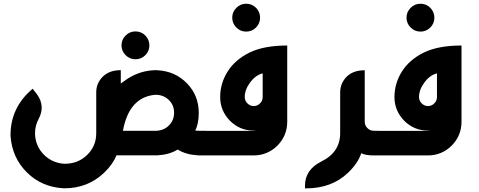

<svg xmlns="http://www.w3.org/2000/svg" viewBox="-20 -850 2620 1050"><path d="M796.9 -602.1Q796.9 -570.8 774.9 -548.3Q752.4 -525.9 720.7 -525.9Q689.5 -525.9 667 -548.3Q644.5 -570.8 644.5 -602.1Q644.5 -633.3 667 -655.8Q689.5 -678.2 720.7 -678.2Q752.4 -678.2 774.9 -655.8Q796.9 -632.8 796.9 -602.1ZM836.9 -134.8Q878.9 -137.7 905.3 -165.5Q932.1 -192.9 932.1 -233.4Q932.1 -273.9 905.3 -301.3Q878.4 -329.1 837.4 -331.5H833.5Q831.5 -331.5 829.3 -331.5Q827.1 -331.5 824.2 -331.1H822.8Q685.1 -314.9 652.3 -134.8ZM506.3 -346.7Q506.8 -395.5 542 -430.7Q577.6 -466.3 640.6 -466.3V-393.6Q641.1 -393.6 645.5 -396.7Q649.9 -399.9 662.1 -408.7Q731.9 -459.5 813 -465.3Q818.4 -465.8 823.5 -466.1Q828.6 -466.3 834 -466.3Q838.4 -466.3 839.8 -465.8H841.3Q937 -460.9 1002.4 -394.5Q1066.9 -327.6 1066.9 -233.4Q1066.9 -171.9 1047.4 -136.2Q1048.8 -135.3 1066.4 -134.8H1106V-0.5H1062Q996.1 -4.4 951.7 -32.2Q907.2 -4.4 841.3 -0.5H616.7Q598.1 47.4 550.3 93.8Q460.9 179.7 332.5 179.7H326.7Q207 172.4 127 92.8Q46.4 12.7 37.6 -106V-110.8Q37.6 -263.7 158.7 -364.7L182.6 -334Q208 -298.8 208 -261.2Q208 -231.9 192.4 -201.7Q171.4 -164.6 171.4 -118.2Q174.3 -51.3 218.3 -5.9Q262.2 39.6 328.1 45.4H336.4Q405.8 45.4 454.6 -1Q506.3 -49.3 506.3 -121.6Z M1402.3 -753.4Q1402.3 -722.2 1380.4 -699.7Q1357.9 -677.2 1326.2 -677.2Q1294.9 -677.2 1272.5 -699.7Q1250 -722.2 1250 -753.4Q1250 -784.7 1272.5 -807.1Q1294.9 -829.6 1326.2 -829.6Q1357.9 -829.6 1380.4 -807.1Q1402.3 -784.2 1402.3 -753.4ZM1416.5 -448.7Q1377.9 -439.5 1348.1 -399.4Q1318.4 -359.4 1318.4 -319.3Q1318.4 -299.3 1333 -284.7Q1347.7 -270 1367.7 -270Q1387.7 -270 1401.9 -284.7Q1416.5 -298.3 1416.5 -319.3ZM1402.3 -148.9Q1403.8 -150.4 1404.3 -150.4Q1404.8 -150.4 1404.8 -149.4Q1404.8 -146.5 1400.4 -135.7H1367.7Q1291.5 -135.7 1237.8 -189.5Q1184.1 -244.1 1184.1 -319.3Q1184.1 -393.6 1224.6 -458.5Q1264.6 -522.5 1343.3 -562Q1422.9 -601.1 1550.8 -601.1V-184.1Q1550.8 -108.4 1497.1 -53.7Q1442.4 0 1366.7 0H1063.5V-134.3H1366.7Q1387.7 -134.3 1402.3 -148.9Z M1974.6 -184.6Q1974.6 -163.1 1989.3 -149.4Q2003.9 -134.8 2024.4 -134.8H2049.8V0H2024.4Q1978.5 0 1955.6 -12.2Q1938.5 41.5 1884.3 93.8Q1794.9 180.2 1652.8 180.2H1647.9V165.5Q1647.9 78.1 1737.3 33.2Q1840.3 -17.1 1840.3 -121.6V-344.7Q1840.3 -394 1875.5 -430.2Q1911.1 -465.8 1974.6 -465.8Z M2355.5 -753.4Q2355.5 -722.2 2333.5 -699.7Q2311 -677.2 2279.3 -677.2Q2248 -677.2 2225.6 -699.7Q2203.1 -722.2 2203.1 -753.4Q2203.1 -784.7 2225.6 -807.1Q2248 -829.6 2279.3 -829.6Q2311 -829.6 2333.5 -807.1Q2355.5 -784.2 2355.5 -753.4ZM2369.6 -448.7Q2331.1 -439.5 2301.3 -399.4Q2271.5 -359.4 2271.5 -319.3Q2271.5 -299.3 2286.1 -284.7Q2300.8 -270 2320.8 -270Q2340.8 -270 2355 -284.7Q2369.6 -298.3 2369.6 -319.3ZM2355.5 -148.9Q2356.9 -150.4 2357.4 -150.4Q2357.9 -150.4 2357.9 -149.4Q2357.9 -146.5 2353.5 -135.7H2320.8Q2244.6 -135.7 2190.9 -189.5Q2137.2 -244.1 2137.2 -319.3Q2137.2 -393.6 2177.7 -458.5Q2217.8 -522.5 2296.4 -562Q2376 -601.1 2503.9 -601.1V-184.1Q2503.9 -108.4 2450.2 -53.7Q2395.5 0 2319.8 0H2016.6V-134.3H2319.8Q2340.8 -134.3 2355.5 -148.9Z"/></svg>

Font: DimaKhabar
Style: Bold
Weight: 700
Width: 6
Designer: R.Balvardi
Foundry: Dima Software Group
Version: Version 1.00;November 30, 2018;FontCreator 11.5.0.2427 64-bi